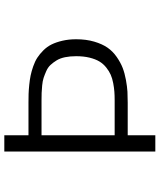

<svg xmlns="http://www.w3.org/2000/svg" viewBox="55 -795 740 890"><g transform="rotate(-90 425.0 -350.0)"><path d="M394 -588Q417 -588 434 -587.5Q451 -587 476 -584.5Q501 -582 520.2 -578Q539.5 -574 562.5 -566Q585.5 -558 602.5 -547Q619.5 -536 636.5 -519Q653.5 -502 664 -480.8Q674.5 -459.5 681.2 -430.5Q688 -401.5 688 -367Q688 -320.5 677 -283.2Q666 -246 649 -221.5Q632 -197 606 -179Q580 -161 555.5 -151.5Q531 -142 499.2 -136.2Q467.5 -130.5 444.8 -129.2Q422 -128 394 -128H243V0H167.5V-700H243V-588ZM404.5 -188.5Q427 -188.5 444.5 -189.8Q462 -191 484.5 -195.2Q507 -199.5 523.5 -206.8Q540 -214 557 -227.5Q574 -241 585 -259.2Q596 -277.5 602.8 -305Q609.5 -332.5 609.5 -367Q609.5 -395.5 604.8 -418.5Q600 -441.5 590 -457.8Q580 -474 568.8 -486Q557.5 -498 540.5 -505.5Q523.5 -513 509.2 -517.8Q495 -522.5 474.2 -524.5Q453.5 -526.5 439.5 -527Q425.5 -527.5 404.5 -527.5H243V-188.5Z"/></g></svg>

Font: League Mono Wide Light
Style: Regular
Weight: 300
Width: 8
Designer: Tyler Finck
Foundry: The League of Moveable Type / Tyler Finck
Version: Version 2.210